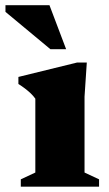

<svg xmlns="http://www.w3.org/2000/svg" viewBox="-52 -700 407 720"><path d="M273.5 -465.5 265 -337.5V-53L319.5 -27.5V0H26V-27.5L80.5 -53V-330Q73 -340.5 63 -350Q53 -359.5 41.5 -368.2Q30 -377 17 -385V-411.5L237 -465.5ZM196 -515.5H137L-31.5 -655.5V-680.5H133.5Z"/></svg>

Font: Newsreader 16pt 16pt ExtraBold
Style: Regular
Weight: 800
Version: Version 1.003